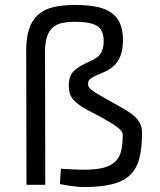

<svg xmlns="http://www.w3.org/2000/svg" viewBox="-20 -747 645 776"><path d="M87 0 86 -545Q86 -596 98 -631Q110 -666 134 -687.5Q158 -709 195 -718Q232 -727 283 -727Q336 -727 373 -719Q410 -711 433 -693.5Q456 -676 466.5 -649Q477 -622 477 -584Q477 -534 458 -503Q439 -472 401 -456Q381 -448 368.5 -442Q356 -436 348.5 -431Q341 -426 338.5 -420.5Q336 -415 336 -408Q336 -402 338 -397Q340 -392 349 -384.5Q358 -377 375.5 -366.5Q393 -356 424 -339Q458 -320 483 -305.5Q508 -291 523.5 -277Q539 -263 546.5 -247Q554 -231 554 -210Q554 -150 543.5 -108Q533 -66 506 -40Q479 -14 433 -2.5Q387 9 316 9Q303 9 286.5 7Q270 5 256 3Q239 0 222 -3L226 -65Q247 -64 265 -63Q280 -62 294.5 -61.5Q309 -61 316 -61Q367 -61 398 -69Q429 -77 446.5 -94.5Q464 -112 470 -138.5Q476 -165 476 -202Q476 -209 471 -216.5Q466 -224 453.5 -233.5Q441 -243 420 -255.5Q399 -268 367 -285Q332 -302 310.5 -316Q289 -330 277.5 -343Q266 -356 262 -370Q258 -384 258 -402Q258 -440 278.5 -460Q299 -480 341 -498Q380 -515 389.5 -534.5Q399 -554 399 -580Q399 -625 372.5 -642Q346 -659 283 -659Q253 -659 230.5 -654Q208 -649 192.5 -635Q177 -621 169.5 -597Q162 -573 162 -536L163 0Z"/></svg>

Font: Panefresco 400wt
Style: Regular
Weight: 400
Foundry: Campivisivi & Chank Co
Version: Version 1.002